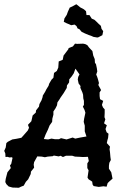

<svg xmlns="http://www.w3.org/2000/svg" viewBox="-50 -883 620 906"><path d="M39 3 9 2 -9 -3 -20 -14 -25 -24 -23 -39 -15 -70 1 -90 -3 -102 3 -110 9 -137 7 -141 -5 -140 -15 -143 -24 -142 -25 -159 -30 -171 -23 -187 -20 -208 -13 -214 8 -225 27 -228 42 -231 51 -233 67 -251 81 -267 87 -280 82 -294 98 -311 104 -338 119 -352 120 -362 134 -380 136 -392 146 -410 151 -425 152 -432 163 -450 169 -462 179 -478 182 -488 193 -507 202 -516 205 -539 218 -548 225 -564 227 -593 246 -601 250 -621 272 -650 274 -656 294 -664 304 -677 314 -676 342 -677 352 -675 362 -670 370 -659 386 -642 390 -621 397 -604 398 -587 403 -580 407 -561 409 -546 404 -531 408 -522 412 -510 417 -491 414 -482 427 -458 420 -447V-430L422 -415L437 -407L431 -388L436 -376L444 -367V-350L443 -330L447 -320L441 -301L454 -292L448 -274L453 -259L462 -252L460 -232L457 -222L454 -208L469 -191L467 -179L469 -165L471 -142L473 -128L466 -115L464 -101V-87L475 -70L481 -40L465 -26L458 -19L453 -2L438 -4L416 -1L392 -5L387 -12L385 -26L368 -37L363 -45L368 -79L362 -90V-112L369 -123L365 -143L341 -142L326 -143L304 -144L291 -148H286H261L247 -142L236 -148L227 -145L204 -149L199 -146L175 -144L162 -141L147 -144L126 -145L111 -118L109 -106L111 -92L96 -73L95 -62L83 -37L72 -25L62 -7L49 -2ZM177 -225 193 -229 210 -226H228L238 -231L264 -225L293 -234L305 -229L329 -234L358 -239L350 -263V-277V-290L345 -308L347 -323L353 -351L349 -364L341 -380L346 -388V-407L343 -419L342 -436L339 -446L329 -469L330 -477L321 -489L317 -508L319 -520L325 -532L306 -559L298 -537L288 -522L277 -509L276 -494L266 -480L265 -468L250 -443L236 -423L230 -413L221 -400L219 -386L212 -372L202 -357V-342L197 -323L196 -308L184 -291L176 -271L165 -248L157 -227ZM409 -706 391 -709 380 -714 368 -718 356 -723 347 -727 335 -733 325 -745 316 -749 311 -760 302 -767 286 -764 275 -769 265 -773 251 -780 254 -796 265 -813 270 -827 279 -847 292 -853 310 -863 318 -857 329 -848 346 -839 356 -830 358 -812H372L383 -795L395 -790L404 -782L414 -772L426 -761L429 -747L437 -736L433 -717L414 -707Z"/></svg>

Font: Winky Rough
Style: Italic
Weight: 400
Italic angle: -8.97852°
Designer: Simon Atzbach
Foundry: typofactur
Version: Version 1.206